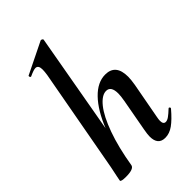

<svg xmlns="http://www.w3.org/2000/svg" viewBox="-221 -807 897 897"><g transform="rotate(-45 227.5 -358.0)"><path d="M27 0 31 -21Q41 -68 42 -74L136 -589Q139 -609 139 -622Q139 -651 120 -651Q108 -651 78 -637H77Q73 -637 71.5 -642.5Q70 -648 74 -649L229 -725H231Q235 -725 238.5 -722Q242 -719 241 -717L116 -12Q111 8 60 8Q27 8 27 0ZM271 -47Q271 -62 276 -89L305 -248Q310 -276 310 -293Q310 -342 278 -342Q249 -342 218 -303.5Q187 -265 160 -190Q133 -115 116 -12L98 -13Q117 -131 152 -218Q187 -305 232.5 -352Q278 -399 329 -399Q398 -399 398 -316Q398 -297 393 -267L360 -89Q357 -74 357 -65Q357 -42 373 -42Q383 -42 395.5 -51Q408 -60 426 -77Q428 -79 429 -79Q432 -79 434.5 -75.5Q437 -72 434 -69Q400 -29 373.5 -10Q347 9 319 9Q271 9 271 -47Z"/></g></svg>

Font: Cormorant Infant
Style: Bold Italic
Weight: 700
Italic angle: -10°
Designer: Christian Thalmann (Catharsis Fonts)
Foundry: Catharsis Fonts
Version: Version 4.000